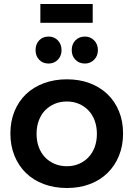

<svg xmlns="http://www.w3.org/2000/svg" viewBox="-20 -936 668 961"><path d="M444 -916V-822H182V-916ZM223 -753Q251 -753 269.5 -734Q288 -715 288 -685Q288 -656 269.5 -637Q251 -618 223 -618Q194 -618 176 -637Q158 -656 158 -685Q158 -715 176 -734Q194 -753 223 -753ZM405 -753Q432 -753 451 -734Q470 -715 470 -685Q470 -656 451 -637Q432 -618 405 -618Q376 -618 357.5 -637Q339 -656 339 -685Q339 -715 357.5 -734Q376 -753 405 -753ZM315 -539Q378 -539 429.5 -519.5Q481 -500 518 -464.5Q555 -429 575.5 -379Q596 -329 596 -268Q596 -207 575.5 -156.5Q555 -106 518 -70Q481 -34 429.5 -14.5Q378 5 315 5Q252 5 199.5 -14.5Q147 -34 110 -70Q73 -106 52.5 -156.5Q32 -207 32 -268Q32 -329 52.5 -379Q73 -429 110 -464.5Q147 -500 199.5 -519.5Q252 -539 315 -539ZM315 -428Q281 -428 253 -416Q225 -404 205 -383Q185 -362 174 -332Q163 -302 163 -266Q163 -230 174 -200Q185 -170 205 -149Q225 -128 253 -116Q281 -104 315 -104Q348 -104 375.5 -116Q403 -128 423 -149Q443 -170 454 -200Q465 -230 465 -266Q465 -302 454 -332Q443 -362 423 -383Q403 -404 375.5 -416Q348 -428 315 -428Z"/></svg>

Font: QuotatisMedium
Style: Regular
Weight: 500
Designer: Julieta Ulanovsky
Foundry: Quotatis-Medium
Version: Version 4.000;PS 004.000;hotconv 1.0.88;makeotf.lib2.5.64775